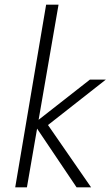

<svg xmlns="http://www.w3.org/2000/svg" viewBox="-20 -800 472 820"><path d="M177 -780 45 0H95L230 -780ZM364 -460 124 -272 307 0H369L185 -266L432 -460Z"/></svg>

Font: Jost Light
Style: Italic
Weight: 300
Italic angle: -5°
Version: Version 3.710